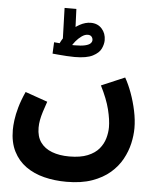

<svg xmlns="http://www.w3.org/2000/svg" viewBox="-62 -772 864 1055"><g transform="rotate(5 370.5 -244.5)"><path d="M26 -28Q26 -51 30 -82Q34 -113 45 -152.5Q56 -192 78 -241L201 -198Q190 -167 182 -141.5Q174 -116 170 -94.5Q166 -73 166 -52Q166 -3 188.5 28.5Q211 60 252 75.5Q293 91 347 91Q409 91 449 74.5Q489 58 511 31.5Q533 5 542 -26.5Q551 -58 551 -88Q551 -129 537 -185.5Q523 -242 487 -313L616 -368Q636 -333 653 -286.5Q670 -240 680.5 -190Q691 -140 691 -95Q691 -55 681 -10.5Q671 34 647.5 77Q624 120 584 154.5Q544 189 485 210Q426 231 344 231Q278 231 220.5 216.5Q163 202 119.5 171Q76 140 51 90.5Q26 41 26 -28ZM329 -456Q311 -456 286 -457.5Q261 -459 239.5 -461Q218 -463 207 -464L210 -527Q230 -525 262 -522.5Q294 -520 322 -520Q360 -520 381 -525Q402 -530 410.5 -538.5Q419 -547 419 -557Q419 -568 412 -576Q405 -584 391 -584Q375 -584 357.5 -571.5Q340 -559 325.5 -541.5Q311 -524 303 -507L239 -521Q257 -559 283.5 -588Q310 -617 341 -634Q372 -651 402 -651Q440 -651 463 -625.5Q486 -600 486 -562Q486 -540 474.5 -515.5Q463 -491 429 -473.5Q395 -456 329 -456ZM257 -528 251 -720H316L323 -549Z"/></g></svg>

Font: Noto Sans
Style: Bold
Weight: 700
Designer: Monotype Design Team
Foundry: Monotype Imaging Inc.
Version: Version 2.000;GOOG;noto-source:20170915:90ef993387c0; ttfaut